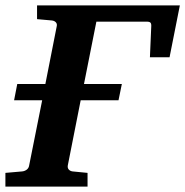

<svg xmlns="http://www.w3.org/2000/svg" viewBox="-41 -691 686 711"><path d="M586.9 -479H514.2L519 -590.8Q520 -603 516.4 -606.9Q512.7 -610.8 502.9 -610.8H315.9L270 -379.9H410.2L397.9 -319.8H257.8L210 -78.1Q208.5 -68.4 214.1 -62.7Q219.7 -57.1 228 -56.2L283.2 -50.8V0H-21V-50.8L41 -56.2Q50.3 -57.1 57.9 -62.7Q65.4 -68.4 66.9 -78.1L115.2 -319.8H11.2L22.9 -379.9H127L168.9 -592.8Q171.4 -602.5 165.8 -608.4Q160.2 -614.3 150.9 -615.2L96.2 -620.1V-670.9H625Z"/></svg>

Font: Charis SIL
Style: Bold Italic
Weight: 700
Italic angle: -11°
Foundry: SIL International
Version: Version 4.112